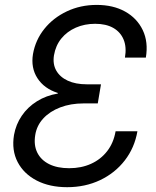

<svg xmlns="http://www.w3.org/2000/svg" viewBox="-20 -759 643 790"><path d="M256.3 11.2Q184.1 11.2 131.1 -16.1Q78.1 -43.5 52.7 -92Q27.3 -140.6 37.6 -203.6Q45.4 -247.1 69.6 -282.7Q93.8 -318.4 132.1 -342.3Q170.4 -366.2 217.8 -374V-376.5Q161.6 -394.5 134 -437.3Q106.4 -480 115.7 -536.6Q126 -594.7 162.4 -640.1Q198.7 -685.5 254.9 -712.2Q311 -738.8 377.9 -738.8Q445.8 -738.8 494.9 -711.4Q543.9 -684.1 567.4 -635Q590.8 -585.9 580.1 -522H494.1Q501.5 -565.4 488.5 -596.4Q475.6 -627.4 445.8 -644.3Q416 -661.1 371.6 -661.1Q328.1 -661.1 292 -645.3Q255.9 -629.4 232.4 -600.6Q209 -571.8 202.1 -531.7Q196.3 -495.6 211.4 -468.8Q226.6 -441.9 258.8 -427Q291 -412.1 336.9 -412.1H395.5L382.3 -333.5H323.7Q270.5 -333.5 227.8 -317.1Q185.1 -300.8 158.2 -271.7Q131.3 -242.7 125 -203.6Q118.2 -162.1 133.3 -131.3Q148.4 -100.6 182.1 -83.7Q215.8 -66.9 264.6 -66.9Q314.5 -66.9 354.5 -85Q394.5 -103 420.9 -137Q447.3 -170.9 455.6 -218.8H545.4Q533.7 -150.9 493.4 -98.9Q453.1 -46.9 391.8 -17.8Q330.6 11.2 256.3 11.2Z"/></svg>

Font: Inter 28pt
Style: Italic
Weight: 400
Italic angle: -9.3988°
Designer: Rasmus Andersson
Foundry: rsms
Version: Version 4.001;git-66647c0bb